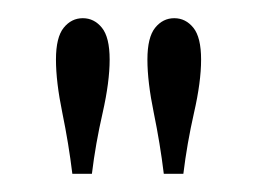

<svg xmlns="http://www.w3.org/2000/svg" viewBox="-20 -782 282 211"><path d="M59.5 -591Q55.5 -624 48.5 -658Q41.5 -692 41.5 -716.5Q41.5 -741 50 -751.5Q58.5 -762 71 -762Q83.5 -762 92 -751.5Q100.5 -741 100.5 -716.5Q100.5 -692 92.8 -658Q85 -624 81 -591ZM160 -591Q156 -624 149 -658Q142 -692 142 -716.5Q142 -741 150.5 -751.5Q159 -762 171.5 -762Q184 -762 192.5 -751.5Q201 -741 201 -716.5Q201 -692 193.2 -658Q185.5 -624 181.5 -591Z"/></svg>

Font: Imbue 50pt
Style: Regular
Weight: 400
Designer: Tyler Finck
Foundry: Etcetera Type Company
Version: Version 1.102; ttfautohint (v1.8.3)